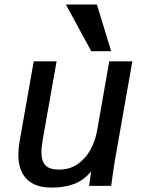

<svg xmlns="http://www.w3.org/2000/svg" viewBox="-20 -821 640 848"><path d="M61 -138Q61 -163.5 66.5 -196.5L129 -550H230L170.5 -214.5Q163 -173.5 163 -147Q163 -110 180.5 -91Q198 -72 241.5 -72Q288 -72 323 -96.2Q358 -120.5 379.5 -159.8Q401 -199 409 -244.5L462.5 -550H564.5L488 -115.5Q483.5 -91.5 476.5 -39L471 0H373.5L382.5 -64Q350 -24.5 307.2 -8.5Q264.5 7.5 208 7.5Q134.5 7.5 97.8 -30.2Q61 -68 61 -138ZM271 -801H408L471 -595H383Z"/></svg>

Font: JuliaMono Medium
Style: Italic
Weight: 500
Italic angle: -9°
Monospace: yes
Designer: cormullion
Foundry: corm
Version: Version 0.054; ttfautohint (v1.8.4)